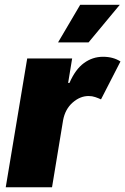

<svg xmlns="http://www.w3.org/2000/svg" viewBox="-20 -793 530 813"><path d="M4.3 0 95.2 -545.5H285.5L268.5 -441.8H274.1Q299 -499.3 335.4 -525.9Q371.8 -552.6 416.2 -552.6Q459.5 -552.6 490.1 -532.7L407.7 -372.2Q396.3 -377.5 383.3 -381.9Q370.4 -386.4 355.1 -386.4Q319.2 -386.4 287.6 -358.7Q256 -331 247.2 -284.1L200.3 0ZM225.9 -613.6 319.6 -772.7H487.2L355.1 -613.6Z"/></svg>

Font: Inter UI Black
Style: Italic
Weight: 900
Italic angle: -9.39999°
Designer: Rasmus Andersson
Foundry: rsms
Version: 3.2;8d6f07862